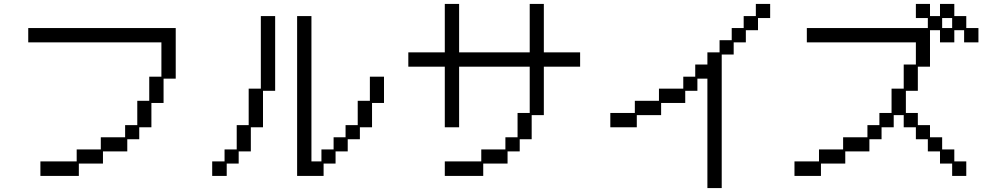

<svg xmlns="http://www.w3.org/2000/svg" viewBox="-20 -869 5040 979"><path d="M186 -46H371V-107H494V-169H618V-231H680V-355H741V-478H803V-653H124V-726H876V-468H814V-344H752V-220H690V-159H629V-97H505V-35H382V28H186Z M1495 -787H1568V-46H1619V-107H1681V-169H1742V-231H1804V-355H1866V-478H1938V-344H1877V-220H1815V-159H1753V-97H1691V-35H1630V28H1495ZM1062 -46H1125V-107H1187V-231H1248V-417H1310V-787H1383V-406H1321V-220H1259V-97H1197V-35H1136V28H1062Z M2248 -46H2434V-107H2557V-169H2619V-293H2681V-529H2321V-220H2248V-529H2062V-602H2248V-849H2321V-602H2681V-849H2753V-602H2938V-529H2753V-282H2691V-159H2630V-97H2568V-35H2444V28H2248Z M3092 -293H3217V-355H3340V-417H3464V-478H3525V-540H3587V-602H3649V-664H3711V-726H3772V-787H3834V-849H3907V-777H3845V-715H3783V-653H3721V-591H3660V90H3587V-468H3536V-406H3474V-344H3351V-282H3227V-220H3092Z M4031 -46H4156V-107H4279V-169H4403V-231H4464V-293H4526V-417H4588V-540H4650V-653H4094V-726H4711V-777H4650V-849H4722V-787H4773V-849H4846V-787H4907V-726H4969V-653H4896V-715H4846V-653H4773V-715H4722V-529H4660V-406H4599V-293H4660V-231H4722V-169H4784V-107H4846V-46H4907V28H4835V-35H4773V-97H4711V-159H4650V-220H4588V-282H4537V-220H4475V-159H4413V-97H4290V-35H4166V28H4031ZM4835 -726V-777H4784V-726Z"/></svg>

Font: DotGothic16
Style: Regular
Weight: 400
Designer: Fontworks Inc.
Foundry: Fontworks Inc.
Version: Version 1.100